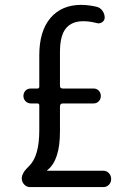

<svg xmlns="http://www.w3.org/2000/svg" viewBox="-20 -760 540 780"><path d="M101.6 0Q87.9 0 78.1 -10.7Q68.4 -21.5 68.4 -35.2Q68.4 -57.6 97.7 -85Q139.6 -125 139.6 -230.5V-332Q139.6 -339.8 131.8 -339.8H105.5Q92.8 -339.8 84 -348.6Q75.2 -357.4 75.2 -370.1Q75.2 -382.8 83.5 -391.6Q91.8 -400.4 105.5 -400.4H131.8Q139.6 -400.4 139.6 -408.2V-535.2Q139.6 -633.8 185.1 -687Q230.5 -740.2 309.6 -740.2Q338.9 -740.2 373 -732.4Q387.7 -728.5 396.5 -715.8Q405.3 -703.1 405.3 -688.5Q405.3 -676.8 395 -669.9Q384.8 -663.1 374 -666Q344.7 -673.8 318.4 -673.8Q271.5 -673.8 247.6 -644.5Q223.6 -615.2 223.6 -548.8V-411.1Q223.6 -400.4 235.4 -400.4H360.4Q373 -400.4 381.3 -391.6Q389.6 -382.8 389.6 -370.1Q389.6 -357.4 381.3 -348.6Q373 -339.8 360.4 -339.8H235.4Q224.6 -339.8 223.6 -329.1V-225.6Q223.6 -109.4 172.9 -69.3L170.9 -67.4Q170.9 -66.4 171.9 -66.4H400.4Q413.1 -66.4 422.4 -56.6Q431.6 -46.9 431.6 -32.7Q431.6 -18.6 422.4 -9.3Q413.1 0 400.4 0Z"/></svg>

Font: Rounded-X Mgen+ 1mn regular
Style: Regular
Weight: 400
Designer: [Source Han Sans]
Ryoko NISHIZUKA  (kana & ideographs); Paul D. Hunt (Latin, Greek & Cyrillic); Wenlong ZHANG  (bopomofo
Version: Version 1.059.20150602